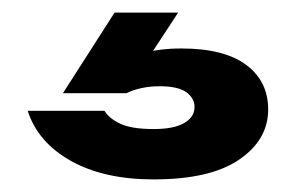

<svg xmlns="http://www.w3.org/2000/svg" viewBox="-20 -36 470 305"><path d="M162 -16H263L206 71L157 68Q180 56 207 48.5Q234 41 268 41Q336 41 371 67Q406 93 406 138Q406 186 360 217.5Q314 249 224 249Q145 249 92.5 219.5Q40 190 24 140H146Q153 152 171 160.5Q189 169 224 169Q256 169 272.5 159.5Q289 150 289 134Q289 120 276 110.5Q263 101 233 101Q218 101 204.5 104Q191 107 181 112H80Z"/></svg>

Font: Unbounded
Style: Bold
Weight: 700
Designer: Luke Prowse, Jean-Baptiste Morizot, Fátima Lázaro, Florian Runge
Foundry: NaN
Version: Version 1.700